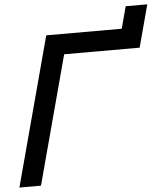

<svg xmlns="http://www.w3.org/2000/svg" viewBox="-97 -876 804 926"><g transform="rotate(-5 304.5 -413.0)"><path d="M-40.7 0H63.8L230.3 -621.5H595.8L650.7 -826.5H546.2L517.7 -720H152.2Z"/></g></svg>

Font: Manrope
Style: SemiBoldItalic
Weight: 600
Italic angle: -15°
Designer: Mikhail Sharanda
Foundry: Mikhail Sharanda
Version: Version 4.502;hotconv 1.0.109;makeotfexe 2.5.65596